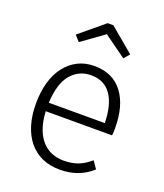

<svg xmlns="http://www.w3.org/2000/svg" viewBox="-141 -851 819 957"><g transform="rotate(20 269.0 -373.0)"><path d="M124 -239Q127 -186 140.5 -148.5Q154 -111 176.5 -86Q199 -61 228.5 -49.5Q258 -38 291 -38Q333 -38 366 -50Q399 -62 432 -91L459 -52Q390 11 289 11Q235 11 193.5 -8Q152 -27 123.5 -62Q95 -97 80 -147Q65 -197 65 -259Q65 -321 79.5 -371.5Q94 -422 121.5 -458Q149 -494 188 -514Q227 -534 276 -534Q374 -534 426 -465.5Q478 -397 478 -277Q478 -268 477.5 -257.5Q477 -247 476 -239ZM276 -485Q213 -485 171 -437Q129 -389 124 -284H421Q419 -381 383 -433Q347 -485 276 -485ZM161 -619 134 -649 264 -757H294L423 -649L397 -619L279 -704Z"/></g></svg>

Font: Jldddboxgfspflltxgxzjzlszac
Style: Regular
Weight: 300
Designer: Carrois Corporate & Edenspiekermann
Foundry: Carrois Corporate GbR & Edenspiekermann AG
Version: Version 2.001